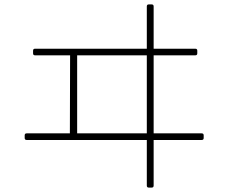

<svg xmlns="http://www.w3.org/2000/svg" viewBox="-20 -813 1040 871"><path d="M130 -571V-583Q130 -592 139 -592H646V-784Q646 -793 655 -793H668Q677 -793 677 -784V-592H866Q875 -592 875 -583V-571Q875 -562 866 -562H677V-208H895Q904 -208 904 -199V-187Q904 -178 895 -178H677V29Q677 38 668 38H655Q646 38 646 29V-178H101Q92 -178 92 -187V-199Q92 -208 101 -208H297L298 -562H139Q130 -562 130 -571ZM330 -562V-208H646V-562Z"/></svg>

Font: LINE Seed JP_TTF Thin
Style: Regular
Weight: 250
Designer: LY Corporation & Fontrix & Fontworks
Version: Version 1.008